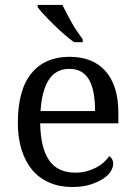

<svg xmlns="http://www.w3.org/2000/svg" viewBox="-20 -747 547 777"><path d="M260.3 -468.3Q206.5 -468.3 178 -424.8Q149.4 -381.3 144 -297.4H364.7Q364.7 -335.4 359.4 -367.2Q354 -398.9 342 -421.4Q330.1 -443.8 309.8 -456.1Q289.6 -468.3 260.3 -468.3ZM272 9.8Q220.7 9.8 179.7 -8.1Q138.7 -25.9 110.8 -58.8Q83 -91.8 67.6 -140.1Q52.2 -188.5 52.2 -250Q52.2 -382.8 106.9 -450Q161.6 -517.1 261.7 -517.1Q308.1 -517.1 344.2 -502.9Q380.4 -488.8 406 -460.4Q431.6 -432.1 445.3 -389.6Q459 -347.2 459 -291V-248H142.6Q143.6 -195.8 153.1 -158.2Q162.6 -120.6 180.4 -95.9Q198.2 -71.3 224.6 -59.8Q251 -48.3 284.7 -48.3Q310.5 -48.3 331.5 -54.2Q352.5 -60.1 369.6 -69.1Q386.7 -78.1 400.1 -90.1Q413.6 -102.1 421.4 -114.7Q427.7 -112.3 432.9 -104Q438 -95.7 438 -84Q438 -69.3 427.7 -53Q417.5 -36.6 396.7 -23.2Q376 -9.8 345.5 0Q314.9 9.8 272 9.8ZM314.9 -576.2H279.8Q261.2 -589.4 239.5 -608.4Q217.8 -627.4 196.8 -647.9Q175.8 -668.5 158.2 -687.5Q140.6 -706.5 132.3 -718.3V-727.1H232.4Q239.7 -711.9 249.8 -692.9Q259.8 -673.8 270.5 -654.8Q281.2 -635.7 293.5 -618.2Q305.7 -600.6 314.9 -587.4Z"/></svg>

Font: MUA Office
Style: Regular
Weight: 400
Designer: Khon Soe Zaw Thu
Foundry: Myanmar Unicode
Version: Version 2.10 June 24, 2017